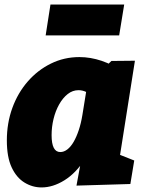

<svg xmlns="http://www.w3.org/2000/svg" viewBox="-20 -806 637 841"><path d="M162 15Q122 15 87 -6.5Q52 -28 31 -73Q10 -118 10 -191Q10 -267 34 -333Q58 -399 101.5 -449Q145 -499 203 -527.5Q261 -556 328 -556Q376 -556 425.5 -539.5Q475 -523 522 -487L435 -507L468 -539L571 -540L491 -33L424 -160L568 -103L551 0L315 7L343 -145L400 -253Q389 -168 351 -108Q313 -48 262.5 -16.5Q212 15 162 15ZM244 -140Q260 -140 275 -151.5Q290 -163 302.5 -184.5Q315 -206 325 -236Q335 -266 341 -303L363 -439L394 -378Q375 -395 358 -403Q341 -411 324 -411Q298 -411 276.5 -394Q255 -377 239 -348.5Q223 -320 214.5 -285Q206 -250 206 -214Q206 -177 215.5 -158.5Q225 -140 244 -140ZM524 -786 502 -651H180L201 -786Z"/></svg>

Font: Bitter Thin Black
Style: Italic
Weight: 900
Italic angle: -9°
Version: Version 3.020